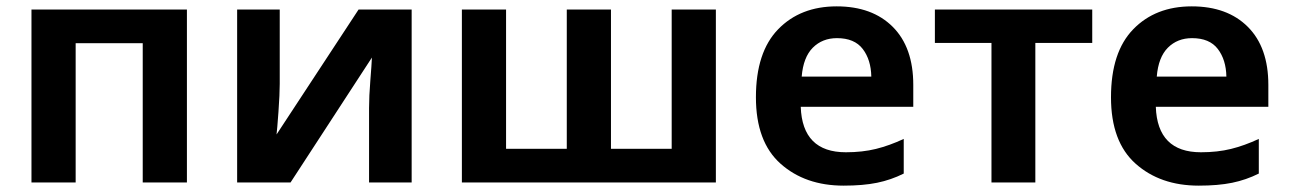

<svg xmlns="http://www.w3.org/2000/svg" viewBox="-20 -574 4055 604"><path d="M568 -544V0H429V-438H218V0H79V-544Z M860 -544H726V0H894L1150 -393Q1149 -370 1145 -320.5Q1141 -271 1141 -234V0H1275V-544H1108L850 -151Q852 -167 856 -222.5Q860 -278 860 -310Z M2232 -544V0H1433V-544H1572V-106H1763V-544H1902V-106H2093V-544Z M2612 -554Q2498 -554 2428 -482Q2358 -410 2358 -268Q2358 -128 2435.5 -59Q2513 10 2634 10Q2695 10 2739 1Q2783 -8 2823 -28V-137Q2778 -116 2735.5 -105.5Q2693 -95 2641 -95Q2504 -95 2499 -238H2853V-307Q2853 -425 2788.5 -489.5Q2724 -554 2612 -554ZM2613 -454Q2668 -454 2694 -420Q2720 -386 2721 -333H2502Q2507 -394 2537 -424Q2567 -454 2613 -454Z M3416 -439H3237V0H3099V-439H2921V-544H3416Z M3729 -554Q3615 -554 3545 -482Q3475 -410 3475 -268Q3475 -128 3552.5 -59Q3630 10 3751 10Q3812 10 3856 1Q3900 -8 3940 -28V-137Q3895 -116 3852.5 -105.5Q3810 -95 3758 -95Q3621 -95 3616 -238H3970V-307Q3970 -425 3905.5 -489.5Q3841 -554 3729 -554ZM3730 -454Q3785 -454 3811 -420Q3837 -386 3838 -333H3619Q3624 -394 3654 -424Q3684 -454 3730 -454Z"/></svg>

Font: Noto Sans UI
Style: Bold
Weight: 700
Designer: Monotype Design Team
Foundry: Monotype Imaging Inc.
Version: Version 1.901